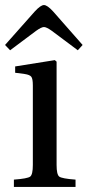

<svg xmlns="http://www.w3.org/2000/svg" viewBox="-23 -740 347 760"><path d="M32 0V-29Q86 -33 96.5 -41Q107 -49 107 -87V-402Q107 -428 101 -436Q95 -444 75 -447L37 -452V-477L194 -502L201 -496V-87Q201 -49 211.5 -41Q222 -33 276 -29V0ZM-3 -562 115 -695Q138 -720 151 -720Q164 -720 187 -695L304 -562L285 -541L182 -618Q161 -633 151 -633Q141 -633 120 -618L17 -541Z"/></svg>

Font: Heuristica
Style: Regular
Weight: 400
Version: Version 1.0.1 ; ttfautohint (v1.4.1)